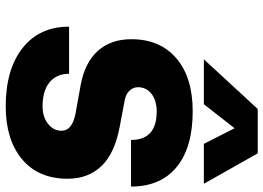

<svg xmlns="http://www.w3.org/2000/svg" viewBox="-148 -786 943 688"><g transform="rotate(90 324.0 -441.5)"><path d="M370 -893H529L638 -700H495L439 -810L353 -700H192ZM387 -240 282 -259Q203 -274 161.5 -320.5Q120 -367 120 -440Q120 -543 188.5 -601.5Q257 -660 378 -660Q508 -660 578 -602.5Q648 -545 648 -439H481Q481 -531 379 -531Q340 -531 316 -512.5Q292 -494 292 -464Q292 -447 304.5 -433.5Q317 -420 341 -416L436 -398Q530 -380 575 -332.5Q620 -285 620 -212Q620 -107 550 -48.5Q480 10 361 10Q228 10 151.5 -50.5Q75 -111 75 -217H244Q244 -172 274.5 -147Q305 -122 361 -122Q398 -122 423 -141.5Q448 -161 448 -190Q448 -228 387 -240Z"/></g></svg>

Font: Overused Grotesk ExtraBold
Style: Italic
Weight: 800
Italic angle: -10°
Version: Version 0.003